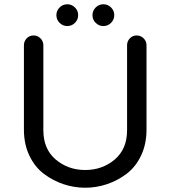

<svg xmlns="http://www.w3.org/2000/svg" viewBox="-20 -869 798 899"><path d="M666 -657V-262Q666 -194 640.5 -140.5Q615 -87 572.5 -55Q530 -23 480.5 -6.5Q431 10 379 10Q327 10 277.5 -6.5Q228 -23 185.5 -55Q143 -87 117.5 -140.5Q92 -194 92 -262V-657Q92 -676 105 -689.5Q118 -703 137 -703Q156 -703 169.5 -689.5Q183 -676 183 -657V-259Q183 -171 241 -122Q299 -73 379 -73Q459 -73 517 -122Q575 -171 575 -259V-657Q575 -676 588 -689.5Q601 -703 620 -703Q639 -703 652.5 -689.5Q666 -676 666 -657ZM259 -834Q274 -849 295 -849Q316 -849 331 -834Q346 -819 346 -798Q346 -777 331 -762Q316 -747 295 -747Q274 -747 259 -762Q244 -777 244 -798Q244 -819 259 -834ZM428 -834Q443 -849 464 -849Q485 -849 500 -834Q515 -819 515 -798Q515 -777 500 -762Q485 -747 464 -747Q443 -747 428 -762Q413 -777 413 -798Q413 -819 428 -834Z"/></svg>

Font: Varela Round
Style: Regular
Weight: 400
Designer: Joe Prince
Foundry: Joe Prince
Version: Version 1.000